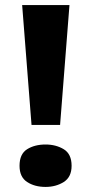

<svg xmlns="http://www.w3.org/2000/svg" viewBox="-20 -717 353 749"><path d="M251 -697.3 214.4 -229.5H103L66.4 -697.3ZM56.2 -70.3Q56.2 -116.2 85.7 -134.8Q115.2 -153.3 157.7 -153.3Q198.2 -153.3 228.8 -134.8Q259.3 -116.2 259.3 -70.3Q259.3 -26.4 228.8 -7.1Q198.2 12.2 157.7 12.2Q115.2 12.2 85.7 -7.1Q56.2 -26.4 56.2 -70.3Z"/></svg>

Font: Lunasima
Style: Bold
Weight: 700
Designer: The DocRepair Project, Monotype Design Team
Foundry: Google
Version: Version 2.009